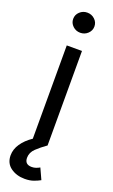

<svg xmlns="http://www.w3.org/2000/svg" viewBox="-188 -790 614 1042"><g transform="rotate(20 119.0 -269.0)"><path d="M77.1 0V-545.9H165V0ZM109.4 212.9Q62 212.9 28.3 188.5Q-5.4 164.1 -5.4 118.2Q-5.4 83.5 16.4 51.3Q38.1 19 78.1 -7.8L165 0Q132.8 22.5 107.9 46.1Q83 69.8 83 100.6Q83 139.2 123.5 139.2Q137.2 139.2 148.4 135Q159.7 130.9 168.9 125.5L197.8 188.5Q183.1 196.8 161.4 204.8Q139.6 212.9 109.4 212.9ZM121.6 -635.3Q96.7 -635.3 78.6 -652.3Q60.5 -669.4 60.5 -693.4Q60.5 -717.8 78.6 -734.6Q96.7 -751.5 121.6 -751.5Q147 -751.5 165 -734.6Q183.1 -717.8 183.1 -693.4Q183.1 -669.4 165 -652.3Q147 -635.3 121.6 -635.3Z"/></g></svg>

Font: Inter-Regular
Style: Regular
Weight: 400
Designer: Rasmus Andersson
Foundry: rsms
Version: Version 4.000;git-a52131595